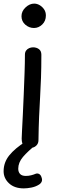

<svg xmlns="http://www.w3.org/2000/svg" viewBox="-34 -804 333 1063"><path d="M104 -501Q104 -515 110.5 -524Q117 -533 127.5 -537.5Q138 -542 149 -542Q168 -542 181.5 -532Q195 -522 195 -501Q195 -429 193 -373Q191 -317 188 -266Q185 -215 182.5 -158.5Q180 -102 179 -28Q179 -9 166 3Q153 15 133 15Q114 15 103.5 8Q93 1 89.5 -10.5Q86 -22 86 -37Q86 -46 88 -82Q90 -118 92.5 -170.5Q95 -223 97.5 -283Q100 -343 102 -400Q104 -457 104 -501ZM154 -649Q127 -649 106 -667.5Q85 -686 85 -714Q85 -742 107.5 -763Q130 -784 155 -784Q171 -784 185.5 -775.5Q200 -767 210 -752.5Q220 -738 220 -718Q220 -688 200 -668.5Q180 -649 154 -649ZM98 239Q46 239 16 211Q-14 183 -14 144Q-14 95 17.5 56Q49 17 108 -20H174V-10Q119 34 93 65Q67 96 67 130Q67 148 77 159Q87 170 109 170Q124 170 138 166.5Q152 163 161 159Q172 154 182 159Q192 164 196 178Q201 191 197 201Q193 211 182 218Q163 230 139.5 234.5Q116 239 98 239Z"/></svg>

Font: Playpen Sans
Style: Regular
Weight: 400
Designer: Laura Meseguer, Veronika Burian, José Scaglione, Kostas Bartsokas, Vera Evstafieva, Tom Grace, Yorlmar Campos
Foundry: TypeTogether
Version: Version 2.000